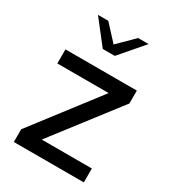

<svg xmlns="http://www.w3.org/2000/svg" viewBox="-186 -868 870 969"><g transform="rotate(30 249.0 -384.0)"><path d="M49 0V-74L340 -453H41V-535H457V-460L165 -81H457V0ZM203 -631 96 -768H156L239 -678L330 -768H391L273 -631Z"/></g></svg>

Font: Exo Thin Medium
Style: Regular
Weight: 500
Version: Version 2.000